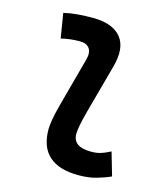

<svg xmlns="http://www.w3.org/2000/svg" viewBox="-112 -830 810 927"><g transform="rotate(15 293.0 -366.0)"><path d="M366.2 9.8Q268.6 9.8 219 -34.4Q169.4 -78.6 169.4 -167.5Q169.4 -183.1 174.1 -213.9Q178.7 -244.6 193.8 -300.3L258.8 -540.5Q268.6 -577.6 253.9 -597.2Q239.3 -616.7 207 -616.7Q183.6 -616.7 159.9 -614Q136.2 -611.3 112.8 -605.5L92.8 -728.5Q128.9 -736.8 165 -739.5Q201.2 -742.2 237.3 -742.2Q336.4 -742.2 378.7 -690.9Q420.9 -639.6 393.6 -540.5L328.1 -300.3Q314 -248 309.3 -220.7Q304.7 -193.4 304.7 -182.1Q303.7 -115.7 395 -115.7Q421.9 -115.7 442.4 -121.8Q462.9 -127.9 491.2 -142.6L524.9 -26.4Q490.7 -11.2 452.9 -0.7Q415 9.8 366.2 9.8Z"/></g></svg>

Font: Cascadia Mono NF
Style: Italic
Weight: 400
Italic angle: -10°
Monospace: yes
Designer: Aaron Bell
Foundry: Saja Typeworks
Version: Version 2404.023